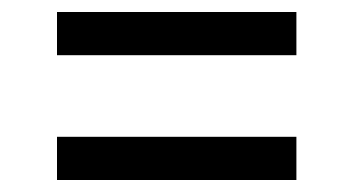

<svg xmlns="http://www.w3.org/2000/svg" viewBox="-20 -451 590 320"><path d="M75 -359V-431H474V-359ZM75 -151V-223H474V-151Z"/></svg>

Font: DM Sans 9pt 36pt
Style: Regular
Weight: 400
Version: Version 4.004;gftools[0.9.30]